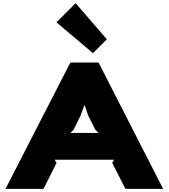

<svg xmlns="http://www.w3.org/2000/svg" viewBox="-20 -1211 1081 1231"><path d="M432.1 -358.9H611.8L590.8 -379.9L544.9 -471.2L522.9 -537.1H521L497.1 -471.2L452.1 -379.9ZM611.8 -810.1 1025.9 0H784.2L699.2 -167L711.9 -187H330.1L342.8 -167L258.8 0H15.1L431.2 -810.1ZM464.8 -1190.9 665 -959 576.2 -870.1 341.8 -1067.9Z"/></svg>

Font: Sinkin Sans 900 X Black
Style: Regular
Weight: 950
Designer: Keith Bates
Foundry: K-Type
Version: Sinkin Sans (version 1.0)  by Keith Bates   •   © 2014   www